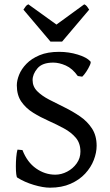

<svg xmlns="http://www.w3.org/2000/svg" viewBox="-20 -846 504 880"><path d="M356.9 -494.6 336.4 -497.6Q312 -532.2 281.5 -545.7Q251 -559.1 224.1 -559.1Q173.8 -559.1 151.6 -532.7Q129.4 -506.3 129.4 -479Q129.4 -449.2 150.6 -428Q171.9 -406.7 205.3 -389.4Q238.8 -372.1 276.1 -353.8Q313.5 -335.4 346.9 -312.5Q380.4 -289.6 401.6 -257.1Q422.9 -224.6 422.9 -177.7Q422.9 -146.5 409.9 -112.8Q397 -79.1 370.4 -50.3Q343.8 -21.5 303.5 -3.7Q263.2 14.2 209 14.2Q177.7 14.2 135 1.5Q92.3 -11.2 59.1 -32.2Q56.2 -33.7 54.4 -48.3Q52.7 -63 52.7 -83.7Q52.7 -104.5 54.4 -125.2Q56.2 -146 60.1 -160.2L83 -158.2Q104.5 -102.5 145.3 -74Q186 -45.4 233.4 -45.4Q261.2 -45.4 287.8 -59.3Q314.5 -73.2 331.5 -97.2Q348.6 -121.1 348.6 -150.9Q348.6 -189.5 327.6 -214.4Q306.6 -239.3 273.4 -257.3Q240.2 -275.4 202.9 -292Q165.5 -308.6 132.3 -329.1Q99.1 -349.6 78.1 -379.6Q57.1 -409.7 57.1 -455.1Q57.1 -477.1 67.6 -503.4Q78.1 -529.8 101.3 -553.7Q124.5 -577.6 161.4 -593Q198.2 -608.4 251 -608.4Q295.4 -608.4 336.2 -595.9Q377 -583.5 394 -564.9Q398.4 -561.5 391.8 -546.9Q385.3 -532.2 375 -516.8Q364.7 -501.5 356.9 -494.6ZM264.6 -655.3H211.4L87.4 -801.8Q93.8 -811 97.9 -816.9Q102.1 -822.8 109.9 -826.2L238.8 -733.4L366.2 -826.2Q374 -822.8 378.4 -816.9Q382.8 -811 388.7 -801.8Z"/></svg>

Font: Namdhinggo
Style: Regular
Weight: 400
Designer: Victor Gaultney
Foundry: SIL International
Version: Version 3.001